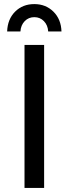

<svg xmlns="http://www.w3.org/2000/svg" viewBox="-20 -920 336 940"><path d="M100 -700H196V0H100ZM15 -766Q17 -826 54 -863Q91 -900 148 -900Q204 -900 241.5 -863Q279 -826 281 -766H216Q214 -797 195 -816.5Q176 -836 148 -836Q120 -836 101 -816.5Q82 -797 80 -766Z"/></svg>

Font: Montserrat
Style: Regular
Weight: 400
Designer: Julieta Ulanovsky
Foundry: Julieta Ulanovsky
Version: Version 6.001